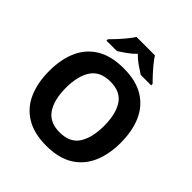

<svg xmlns="http://www.w3.org/2000/svg" viewBox="-245 -1105 1287 1287"><g transform="rotate(45 398.0 -462.0)"><path d="M738 -358Q738 -247 701.5 -164.5Q665 -82 590 -36Q515 10 398 10Q282 10 206.5 -36Q131 -82 94.5 -165Q58 -248 58 -359Q58 -470 94.5 -552Q131 -634 206.5 -679.5Q282 -725 399 -725Q515 -725 590 -679.5Q665 -634 701.5 -551.5Q738 -469 738 -358ZM217 -358Q217 -246 260 -181.5Q303 -117 398 -117Q495 -117 537 -181.5Q579 -246 579 -358Q579 -471 537 -535Q495 -599 399 -599Q303 -599 260 -535Q217 -471 217 -358ZM485 -934Q499 -912 521.5 -884.5Q544 -857 568 -831Q592 -805 610 -787V-774H511Q485 -790 454 -811.5Q423 -833 397 -860Q371 -833 341 -812Q311 -791 285 -774H186V-787Q205 -806 228.5 -831.5Q252 -857 274.5 -884.5Q297 -912 311 -934Z"/></g></svg>

Font: Noto Sans Medefaidrin
Style: Bold
Weight: 700
Designer: Dalton Maag Ltd
Foundry: Dalton Maag Ltd
Version: Version 1.002; ttfautohint (v1.8.4.7-5d5b)